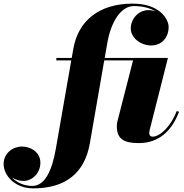

<svg xmlns="http://www.w3.org/2000/svg" viewBox="-220 -780 1016 1060"><path d="M768.5 -163 755.5 -167C724.5 -83.5 664 -25.5 622.5 -25.5C610 -25.5 604 -34 604 -44.5C604 -49.5 605 -57 606.5 -63L707 -460H358L372 -540C392.5 -661.5 448.5 -746.5 519 -746.5C571.5 -746.5 611.5 -734 640.5 -716.5C627.5 -721.5 613.5 -724 600 -724C542 -724 502 -673.5 502 -623.5C502 -568.5 559.5 -529 614.5 -529C675 -529 711 -575 711 -631C711 -673 663.5 -760 512.5 -760C327.5 -760 212 -665.5 185 -511.5L176 -460H91V-446.5H173.5L88.5 40C67.5 161 28.5 246.5 -42 246.5C-87.5 246.5 -127.5 227.5 -154 200C-134.5 212 -112 219 -91 219C-40 219 3 173.5 3 118.5C3 58.5 -53 29 -98 29C-148.5 29 -200 65 -200 126C-200 188 -138 260 -37 260C143 260 247.5 174.5 276 11.5L355.5 -446.5H514.5L427 -105C425.5 -98.5 425 -88 425 -83C425 -12.5 464 10 546 10C662 10 730.5 -63 768.5 -163Z"/></svg>

Font: Bodoni* 16pt Fatface
Style: Italic
Weight: 900
Italic angle: -13°
Version: Version 2.3